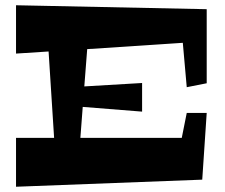

<svg xmlns="http://www.w3.org/2000/svg" viewBox="-20 -712 856 731"><path d="M521 -396 301 -383 312 -525 676 -549 691 -380 767 -395V-677L41 -692V-508L165 -516L186 -187H41V-1L750 -28L767 -282H691L672 -187H286L295 -305L521 -287Z"/></svg>

Font: Peralta
Style: Regular
Weight: 400
Designer: Astigmatic (AOETI)
Foundry: Astigmatic (AOETI)
Version: Version 1.000